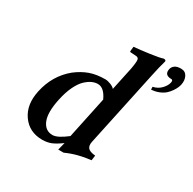

<svg xmlns="http://www.w3.org/2000/svg" viewBox="-156 -861 1045 1037"><g transform="rotate(30 367.0 -343.0)"><path d="M687.5 -698.2Q714.8 -698.2 726.3 -676Q737.8 -653.8 731.9 -625Q730 -615.7 725.3 -604.5Q720.7 -593.3 710.4 -578.1Q700.2 -563 686.8 -550.8Q673.3 -538.6 651.4 -529.5Q629.4 -520.5 603.5 -519L603 -536.1Q633.3 -542.5 653.3 -563.5Q673.3 -584.5 677.7 -605Q681.6 -623 670.4 -623Q624.5 -623 633.3 -664.1Q636.2 -678.2 649.4 -688.2Q662.6 -698.2 687.5 -698.2ZM406.7 -342.8Q379.9 -401.9 340.3 -401.9Q323.2 -401.9 304.9 -393.8Q286.6 -385.7 266.4 -366.9Q246.1 -348.1 228 -310.8Q210 -273.4 199.2 -222.2Q180.2 -132.3 199.5 -86.2Q218.8 -40 264.6 -40Q295.9 -40 352.1 -84ZM567.9 -583 468.3 -115.2Q462.9 -90.3 473.6 -76.4Q484.4 -62.5 520.5 -59.1L516.1 -27.8Q433.1 -19 365.2 12.2H331.5L343.3 -35.2Q308.6 -9.8 284.2 0Q259.8 9.8 229 9.8Q148.4 9.8 104.7 -51.8Q61 -113.3 80.6 -205.1Q104 -315.9 186.5 -383.8Q225.6 -414.1 266.8 -429Q308.1 -443.8 363.3 -443.8Q376.5 -443.8 396 -436.3Q415.5 -428.7 422.9 -418.9L453.6 -563Q462.4 -611.8 459 -624Q455.6 -636.2 439 -636.2L407.7 -638.2Q402.3 -638.7 402.8 -643.1L405.8 -671.9Q442.9 -674.8 502 -683.1Q561 -691.4 579.6 -698.2Q586.9 -698.2 590.6 -695.6Q594.2 -692.9 593.3 -688Q581.5 -647.9 567.9 -583Z"/></g></svg>

Font: Linux Libertine Slanted
Style: Semibold Slanted
Weight: 600
Designer: Philipp H. Poll
Foundry: Philipp H. Poll
Version: Version 5.1.1